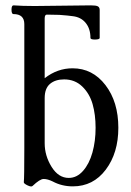

<svg xmlns="http://www.w3.org/2000/svg" viewBox="-20 -677 484 709"><path d="M249 11.2Q208.5 11.2 174.8 -6.8Q155.8 -16.1 141.1 -16.1Q127.4 -16.1 100.1 9.8Q95.7 14.2 81.8 7.6Q67.9 1 67.9 -3.9Q69.8 -21 69.8 -128.9V-587.9Q69.8 -625 29.8 -625Q22.5 -625 22.5 -641.1Q22.5 -657.2 29.8 -657.2Q62 -654.8 107.9 -654.8Q142.6 -654.8 211.9 -656Q281.2 -657.2 315.9 -657.2Q334.5 -657.2 341.3 -653.6Q348.1 -649.9 348.1 -640.1V-537.1Q348.1 -531.2 331.1 -531Q314 -530.8 314 -537.1Q314 -572.3 294.9 -594.2Q277.8 -613.8 249 -617.2Q233.4 -619.6 199.2 -622.1Q173.3 -623 152.8 -623Q145 -623 145 -608.9V-388.2Q191.9 -424.8 248 -424.8Q321.8 -424.8 369.4 -362.8Q417 -300.8 417 -205.1Q417 -112.3 370.6 -50.5Q324.2 11.2 249 11.2ZM233.9 -20Q263.7 -20 286.6 -45.9Q309.6 -71.8 321.3 -113.8Q333 -155.8 333 -205.1Q333 -253.9 321.8 -293Q310.5 -332 283.4 -357.9Q256.3 -383.8 216.8 -383.8Q184.1 -383.8 164.6 -367.2Q145 -350.6 145 -314.9V-147.9Q145 -102.1 170.4 -61Q195.8 -20 233.9 -20Z"/></svg>

Font: Junicode SmCond
Style: Regular
Weight: 400
Width: 4
Designer: Peter S. Baker
Version: Version 2.206